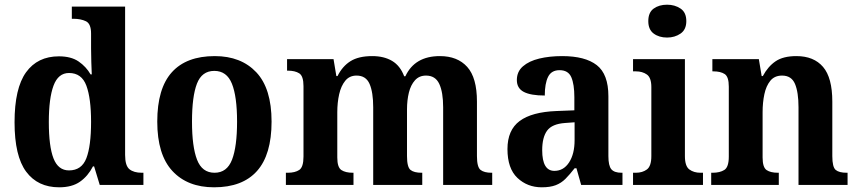

<svg xmlns="http://www.w3.org/2000/svg" viewBox="-20 -788 3655 818"><path d="M232 10Q141 10 91.5 -56.5Q42 -123 42 -267Q42 -412 91 -480Q140 -548 231 -548Q283 -548 315 -526Q347 -504 366 -471H371Q370 -494 369 -524Q368 -554 368 -582V-645Q368 -687 346 -697.5Q324 -708 293 -708H286V-760H513V-128Q513 -82 531.5 -67Q550 -52 584 -52H591V0H405L381 -79H376Q355 -38 321 -14Q287 10 232 10ZM274 -62Q328 -62 348 -114Q368 -166 368 -269Q368 -369 348 -423Q328 -477 274 -477Q228 -477 208 -423Q188 -369 188 -268Q188 -164 208 -113Q228 -62 274 -62Z M892 10Q779 10 714.5 -59.5Q650 -129 650 -270Q650 -411 712 -480Q774 -549 895 -549Q1007 -549 1072 -480Q1137 -411 1137 -270Q1137 -129 1075 -59.5Q1013 10 892 10ZM894 -52Q947 -52 968.5 -107.5Q990 -163 990 -270Q990 -377 968 -431.5Q946 -486 893 -486Q840 -486 819 -431.5Q798 -377 798 -270Q798 -163 819.5 -107.5Q841 -52 894 -52Z M1198 0V-52H1206Q1237 -52 1255 -64Q1273 -76 1273 -121V-421Q1273 -464 1255 -475.5Q1237 -487 1206 -487H1203V-536H1401L1413 -464H1418Q1439 -506 1473.5 -527.5Q1508 -549 1566 -549Q1616 -549 1650.5 -528.5Q1685 -508 1702 -463H1707Q1747 -549 1854 -549Q1929 -549 1970.5 -503Q2012 -457 2012 -355V-123Q2012 -76 2027.5 -64Q2043 -52 2074 -52H2077V0H1868V-331Q1868 -395 1851.5 -430.5Q1835 -466 1795 -466Q1766 -466 1748 -446Q1730 -426 1722 -393.5Q1714 -361 1714 -322V-123Q1714 -76 1729 -64Q1744 -52 1776 -52H1779V0H1570V-331Q1570 -395 1554.5 -430.5Q1539 -466 1499 -466Q1469 -466 1451 -444Q1433 -422 1425 -386.5Q1417 -351 1417 -310V-117Q1417 -75 1434.5 -63.5Q1452 -52 1483 -52H1486V0Z M2288 10Q2227 10 2184.5 -30Q2142 -70 2142 -153Q2142 -234 2194 -272.5Q2246 -311 2351 -315L2427 -318V-374Q2427 -429 2414 -459Q2401 -489 2364 -489Q2329 -489 2315 -460.5Q2301 -432 2301 -381Q2241 -381 2211.5 -396.5Q2182 -412 2182 -447Q2182 -483 2208 -505.5Q2234 -528 2277.5 -538.5Q2321 -549 2375 -549Q2473 -549 2522.5 -510.5Q2572 -472 2572 -378V-123Q2572 -82 2584.5 -67Q2597 -52 2628 -52H2632V0H2456L2436 -71H2428Q2407 -44 2389 -26Q2371 -8 2347.5 1Q2324 10 2288 10ZM2342 -60Q2381 -60 2404.5 -96Q2428 -132 2428 -191V-267L2387 -264Q2332 -260 2311 -231.5Q2290 -203 2290 -148Q2290 -60 2342 -60Z M2822 -628Q2788 -628 2765 -645Q2742 -662 2742 -698Q2742 -735 2765 -751.5Q2788 -768 2822 -768Q2855 -768 2879.5 -751.5Q2904 -735 2904 -698Q2904 -662 2879.5 -645Q2855 -628 2822 -628ZM2677 0V-52H2689Q2717 -52 2736 -66Q2755 -80 2755 -123V-417Q2755 -457 2736 -470.5Q2717 -484 2689 -484H2677V-536H2898V-123Q2898 -80 2917 -66Q2936 -52 2964 -52H2975V0Z M3010 0V-52H3016Q3047 -52 3066 -64Q3085 -76 3085 -121V-419Q3085 -461 3067.5 -472.5Q3050 -484 3019 -484H3015V-536H3213L3225 -464H3230Q3252 -505 3284.5 -527Q3317 -549 3373 -549Q3447 -549 3486.5 -503Q3526 -457 3526 -355V-123Q3526 -76 3540.5 -64Q3555 -52 3587 -52H3591V0H3382V-331Q3382 -395 3367 -430.5Q3352 -466 3312 -466Q3280 -466 3262 -444Q3244 -422 3236.5 -386.5Q3229 -351 3229 -310V-117Q3229 -75 3246 -63.5Q3263 -52 3294 -52H3298V0Z"/></svg>

Font: Noto Serif Sinhala SemiCondensed
Style: Bold
Weight: 700
Width: 4
Designer: Jelle Bosma - Monotype Design Team
Foundry: Monotype Imaging Inc.
Version: Version 2.007; ttfautohint (v1.8.4.7-5d5b)